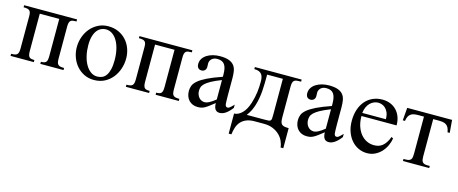

<svg xmlns="http://www.w3.org/2000/svg" viewBox="-40 -970 3902 1637"><g transform="rotate(15 1911.5 -151.0)"><path d="M287.6 0V-18.6Q303.7 -18.6 314.7 -21.2Q325.7 -23.9 332.3 -31Q338.9 -38.1 341.6 -51Q344.2 -64 344.2 -84.5V-412.1H172.4V-84.5Q172.4 -63.5 175.3 -50.5Q178.2 -37.6 184.8 -30.5Q191.4 -23.4 202.6 -21Q213.9 -18.6 230 -18.6V0H24.9V-18.6Q43.9 -18.6 56.6 -21Q69.3 -23.4 76.9 -30.5Q84.5 -37.6 87.6 -50.5Q90.8 -63.5 90.8 -84.5V-367.7Q90.8 -386.2 87.9 -398.2Q85 -410.2 77.6 -417Q70.3 -423.8 57.6 -426.5Q44.9 -429.2 24.9 -429.2V-447.3H492.2V-429.2Q473.6 -429.2 460.9 -427.2Q448.2 -425.3 440.7 -418.7Q433.1 -412.1 429.7 -399.9Q426.3 -387.7 426.3 -367.7V-84.5Q426.3 -64 429.2 -51Q432.1 -38.1 439.7 -31Q447.3 -23.9 460 -21.2Q472.7 -18.6 492.2 -18.6V0Z M891.6 -194.3Q891.6 -244.1 881.8 -287.1Q872.1 -330.1 854 -361.6Q835.9 -393.1 810.1 -411.1Q784.2 -429.2 752 -429.2Q732.9 -429.2 713.1 -420.9Q693.4 -412.6 677.2 -393.1Q661.1 -373.5 651.1 -341.1Q641.1 -308.6 641.1 -259.8Q641.1 -211.9 651.1 -168.5Q661.1 -125 679.7 -92.3Q698.2 -59.6 724.4 -40.3Q750.5 -21 782.7 -21Q806.6 -21 826.9 -30Q847.2 -39.1 861.3 -59.6Q875.5 -80.1 883.5 -113.3Q891.6 -146.5 891.6 -194.3ZM982.9 -231.9Q982.9 -188.5 969 -144.8Q955.1 -101.1 927.5 -65.4Q899.9 -29.8 858.6 -7.6Q817.4 14.6 762.2 14.6Q715.3 14.6 676.5 -4.4Q637.7 -23.4 609.6 -55.7Q581.5 -87.9 566.2 -130.4Q550.8 -172.9 550.8 -219.2Q550.8 -264.6 565.7 -307.9Q580.6 -351.1 608.6 -384.8Q636.7 -418.5 676.8 -439.2Q716.8 -460 767.1 -460Q815.4 -460 855 -442.4Q894.5 -424.8 923.1 -394Q951.7 -363.3 967.3 -321.5Q982.9 -279.8 982.9 -231.9Z M1305.2 0V-18.6Q1321.3 -18.6 1332.3 -21.2Q1343.3 -23.9 1349.9 -31Q1356.4 -38.1 1359.1 -51Q1361.8 -64 1361.8 -84.5V-412.1H1189.9V-84.5Q1189.9 -63.5 1192.9 -50.5Q1195.8 -37.6 1202.4 -30.5Q1209 -23.4 1220.2 -21Q1231.4 -18.6 1247.6 -18.6V0H1042.5V-18.6Q1061.5 -18.6 1074.2 -21Q1086.9 -23.4 1094.5 -30.5Q1102.1 -37.6 1105.2 -50.5Q1108.4 -63.5 1108.4 -84.5V-367.7Q1108.4 -386.2 1105.5 -398.2Q1102.5 -410.2 1095.2 -417Q1087.9 -423.8 1075.2 -426.5Q1062.5 -429.2 1042.5 -429.2V-447.3H1509.8V-429.2Q1491.2 -429.2 1478.5 -427.2Q1465.8 -425.3 1458.3 -418.7Q1450.7 -412.1 1447.3 -399.9Q1443.8 -387.7 1443.8 -367.7V-84.5Q1443.8 -64 1446.8 -51Q1449.7 -38.1 1457.3 -31Q1464.8 -23.9 1477.5 -21.2Q1490.2 -18.6 1509.8 -18.6V0Z M1819.3 -267.6Q1762.7 -245.6 1729.7 -227.3Q1696.8 -209 1679.7 -192.4Q1662.6 -175.8 1658 -160.4Q1653.3 -145 1653.3 -128.9Q1653.3 -111.3 1658.7 -96.7Q1664.1 -82 1673.1 -71Q1682.1 -60.1 1694.6 -53.7Q1707 -47.4 1721.2 -46.9Q1740.2 -45.9 1764.4 -58.6Q1788.6 -71.3 1819.3 -96.2ZM1978.5 -64.5Q1923.3 8.3 1871.6 8.3Q1860.8 8.3 1851.3 4.9Q1841.8 1.5 1834.7 -6.8Q1827.6 -15.1 1823.5 -29.1Q1819.3 -43 1819.3 -64.5Q1790 -41.5 1770.8 -27.1Q1751.5 -12.7 1736.6 -4.9Q1721.7 2.9 1708.3 5.6Q1694.8 8.3 1677.2 8.3Q1653.3 8.3 1633.8 0.2Q1614.3 -7.8 1600.1 -22.7Q1585.9 -37.6 1578.1 -58.8Q1570.3 -80.1 1570.3 -106Q1570.3 -130.9 1579.3 -153.3Q1588.4 -175.8 1615.2 -198.5Q1642.1 -221.2 1690.9 -245.1Q1739.7 -269 1819.3 -296.4V-314.9Q1819.3 -347.2 1814.2 -369.1Q1809.1 -391.1 1798.8 -405Q1788.6 -418.9 1772.7 -425Q1756.8 -431.2 1735.8 -431.2Q1705.1 -431.2 1687.5 -415.3Q1669.9 -399.4 1668.5 -376.5L1669.4 -347.2Q1670.4 -326.2 1658.9 -313.7Q1647.5 -301.3 1628.9 -301.3Q1609.4 -301.3 1598.6 -313.7Q1587.9 -326.2 1587.9 -348.1Q1587.9 -374.5 1601.3 -395.3Q1614.7 -416 1637.5 -430.4Q1660.2 -444.8 1689.7 -452.4Q1719.2 -460 1751.5 -460Q1799.8 -460 1829.3 -449.2Q1858.9 -438.5 1875 -418.7Q1891.1 -398.9 1896.2 -370.8Q1901.4 -342.8 1901.4 -307.6V-155.3Q1901.4 -124 1902.3 -104Q1903.3 -84 1903.8 -77.1Q1906.2 -64 1911.1 -58.6Q1916 -53.2 1925.3 -53.2Q1929.7 -53.2 1933.3 -54.2Q1937 -55.2 1942.6 -59.3Q1948.2 -63.5 1956.5 -71.3Q1964.8 -79.1 1978.5 -92.8Z M2317.9 -412.1H2179.2Q2179.2 -371.6 2178.7 -335.9Q2178.2 -300.3 2175.5 -267.1Q2172.9 -233.9 2167.5 -202.4Q2162.1 -170.9 2152.3 -138.7Q2145 -113.8 2132.8 -88.1Q2120.6 -62.5 2100.1 -35.6H2255.4Q2278.8 -35.6 2291.5 -36.6Q2304.2 -37.6 2310.1 -43.5Q2315.9 -49.3 2316.9 -62Q2317.9 -74.7 2317.9 -98.1ZM2450.7 158.7Q2448.2 130.4 2435.3 102.1Q2422.4 73.7 2398.7 51Q2375 28.3 2340.8 14.2Q2306.6 0 2261.7 0H2180.2Q2136.2 0 2106.7 12.5Q2077.1 24.9 2058.3 46.4Q2039.6 67.9 2030 96.7Q2020.5 125.5 2016.6 158.7H1992.7V-18.6Q2027.8 -18.6 2061 -50.5Q2094.2 -82.5 2114.7 -146Q2123 -172.4 2128.4 -197Q2133.8 -221.7 2137 -245.6Q2140.1 -269.5 2141.4 -293.2Q2142.6 -316.9 2142.6 -341.8Q2142.6 -363.3 2138.4 -379.6Q2134.3 -396 2124.8 -407Q2115.2 -418 2099.9 -423.6Q2084.5 -429.2 2061.5 -429.2V-447.3H2474.6V-429.2Q2451.7 -429.2 2437 -427.5Q2422.4 -425.8 2413.8 -418.9Q2405.3 -412.1 2401.9 -398.7Q2398.4 -385.3 2398.4 -361.8V-92.8Q2398.4 -70.3 2401.6 -55.9Q2404.8 -41.5 2413.1 -33.2Q2421.4 -24.9 2436.3 -21.7Q2451.2 -18.6 2474.6 -18.6V158.7Z M2781.7 -267.6Q2725.1 -245.6 2692.1 -227.3Q2659.2 -209 2642.1 -192.4Q2625 -175.8 2620.4 -160.4Q2615.7 -145 2615.7 -128.9Q2615.7 -111.3 2621.1 -96.7Q2626.5 -82 2635.5 -71Q2644.5 -60.1 2657 -53.7Q2669.4 -47.4 2683.6 -46.9Q2702.6 -45.9 2726.8 -58.6Q2751 -71.3 2781.7 -96.2ZM2940.9 -64.5Q2885.7 8.3 2834 8.3Q2823.2 8.3 2813.7 4.9Q2804.2 1.5 2797.1 -6.8Q2790 -15.1 2785.9 -29.1Q2781.7 -43 2781.7 -64.5Q2752.4 -41.5 2733.2 -27.1Q2713.9 -12.7 2699 -4.9Q2684.1 2.9 2670.7 5.6Q2657.2 8.3 2639.6 8.3Q2615.7 8.3 2596.2 0.2Q2576.7 -7.8 2562.5 -22.7Q2548.3 -37.6 2540.5 -58.8Q2532.7 -80.1 2532.7 -106Q2532.7 -130.9 2541.7 -153.3Q2550.8 -175.8 2577.6 -198.5Q2604.5 -221.2 2653.3 -245.1Q2702.1 -269 2781.7 -296.4V-314.9Q2781.7 -347.2 2776.6 -369.1Q2771.5 -391.1 2761.2 -405Q2751 -418.9 2735.1 -425Q2719.2 -431.2 2698.2 -431.2Q2667.5 -431.2 2649.9 -415.3Q2632.3 -399.4 2630.9 -376.5L2631.8 -347.2Q2632.8 -326.2 2621.3 -313.7Q2609.9 -301.3 2591.3 -301.3Q2571.8 -301.3 2561 -313.7Q2550.3 -326.2 2550.3 -348.1Q2550.3 -374.5 2563.7 -395.3Q2577.1 -416 2599.9 -430.4Q2622.6 -444.8 2652.1 -452.4Q2681.6 -460 2713.9 -460Q2762.2 -460 2791.7 -449.2Q2821.3 -438.5 2837.4 -418.7Q2853.5 -398.9 2858.6 -370.8Q2863.8 -342.8 2863.8 -307.6V-155.3Q2863.8 -124 2864.7 -104Q2865.7 -84 2866.2 -77.1Q2868.7 -64 2873.5 -58.6Q2878.4 -53.2 2887.7 -53.2Q2892.1 -53.2 2895.8 -54.2Q2899.4 -55.2 2905 -59.3Q2910.6 -63.5 2918.9 -71.3Q2927.2 -79.1 2940.9 -92.8Z M3255.4 -306.6Q3255.4 -343.8 3244.6 -366.9Q3233.9 -390.1 3218.8 -403.3Q3203.6 -416.5 3187 -421.4Q3170.4 -426.3 3158.2 -426.3Q3138.7 -426.3 3119.9 -418.5Q3101.1 -410.6 3085.9 -395.5Q3070.8 -380.4 3060.5 -357.9Q3050.3 -335.4 3047.4 -306.6ZM3357.4 -163.6Q3352.1 -130.9 3337.2 -98.9Q3322.3 -66.9 3298.8 -41.7Q3275.4 -16.6 3243.7 -1Q3211.9 14.6 3173.3 14.6Q3133.8 14.6 3098.1 -1.7Q3062.5 -18.1 3035.9 -48.6Q3009.3 -79.1 2993.7 -122.1Q2978 -165 2978 -218.8Q2978 -275.4 2993.4 -320.3Q3008.8 -365.2 3036.4 -396.5Q3064 -427.7 3102.1 -444.3Q3140.1 -460.9 3185.5 -460.9Q3222.7 -460.9 3254.2 -448.5Q3285.6 -436 3308.6 -412.6Q3331.5 -389.2 3344.5 -355.5Q3357.4 -321.8 3357.4 -279.3H3047.4Q3047.4 -229.5 3060.5 -189.9Q3073.7 -150.4 3096.2 -123Q3118.7 -95.7 3148.2 -81.3Q3177.7 -66.9 3210.4 -66.4Q3232.4 -65.9 3251.2 -71Q3270 -76.2 3286.1 -88.6Q3302.2 -101.1 3316.2 -121.8Q3330.1 -142.6 3341.8 -173.3Z M3792 -335Q3788.6 -358.9 3780.8 -374Q3772.9 -389.2 3760.7 -397.7Q3748.5 -406.2 3731.7 -409.2Q3714.8 -412.1 3692.9 -412.1H3645V-83.5Q3645 -66.9 3647 -54.7Q3648.9 -42.5 3655 -34.4Q3661.1 -26.4 3672.1 -22.5Q3683.1 -18.6 3701.2 -18.6H3720.2V0H3488.3V-18.6H3507.3Q3525.4 -18.6 3536.4 -22.5Q3547.4 -26.4 3553.5 -34.4Q3559.6 -42.5 3561.5 -54.7Q3563.5 -66.9 3563.5 -83.5V-412.1H3515.1Q3493.7 -412.1 3476.8 -409.2Q3460 -406.2 3447.8 -397.7Q3435.5 -389.2 3427.7 -374Q3419.9 -358.9 3416.5 -335H3397L3406.2 -447.3H3802.2L3811.5 -335Z"/></g></svg>

Font: Doulos SIL CyrE
Style: Regular
Weight: 400
Designer: Walt Agee, Victor Gaultney, Peter Martin, Debbi Hosken, Becca Hirsbrunner
Foundry: SIL International
Version: Version 5.000